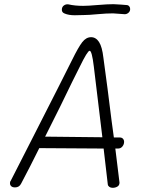

<svg xmlns="http://www.w3.org/2000/svg" viewBox="-20 -889 702 919"><path d="M545 -178H532L551 -23L552 -15Q552 -2 542 4Q532 10 519 10Q510 10 503.5 5.5Q497 1 496 -6L476 -178L168 -180Q124 -91 81 -10Q72 8 52 8Q39 8 33 1.5Q27 -5 28 -13V-15Q28 -20 31 -23L132 -221Q287 -525 325 -602Q355 -663 373.5 -687Q392 -711 416 -711Q439 -711 454 -688Q469 -665 475 -612Q495 -468 514 -312Q522 -258 525 -231H553Q563 -231 568.5 -225Q574 -219 574 -210Q574 -198 566 -188Q558 -178 545 -178ZM470 -232 429 -571Q420 -646 409 -646Q399 -646 362 -570L325 -496Q273 -387 196 -235ZM338 -816Q309 -816 290 -824Q276 -829 276 -842Q276 -856 286 -863Q296 -870 308 -868Q338 -861 378 -861Q401 -861 447 -865Q495 -869 523 -869Q535 -869 559 -867Q575 -865 584 -865Q593 -865 598 -859.5Q603 -854 603 -846Q603 -835 595 -828Q587 -821 577 -821L549 -823Q529 -825 521 -825Q490 -825 446 -821Q404 -817 381 -817Z"/></svg>

Font: Mali Light
Style: Italic
Weight: 300
Italic angle: -10°
Version: Version 1.000; ttfautohint (v1.6)